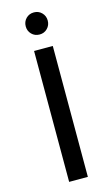

<svg xmlns="http://www.w3.org/2000/svg" viewBox="-135 -942 580 992"><g transform="rotate(-15 155.0 -446.5)"><path d="M96.2 -834Q96.2 -858.9 113 -876Q129.9 -893.1 155.3 -893.1Q180.2 -893.1 197 -876Q213.9 -858.9 213.9 -834Q213.9 -809.1 197 -792Q180.2 -774.9 155.3 -774.9Q129.9 -774.9 113 -792Q96.2 -809.1 96.2 -834ZM105 0V-700.2H205.1V0Z"/></g></svg>

Font: Montserrat Medium
Style: Regular
Weight: 500
Designer: Julieta Ulanovsky
Foundry: Julieta Ulanovsky
Version: Version 7.200